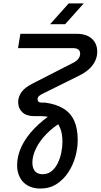

<svg xmlns="http://www.w3.org/2000/svg" viewBox="-20 -900 595 1136"><path d="M218.6 215.6Q175.2 215.6 144.1 197.9Q113 180.2 97.1 148.8Q81.2 117.4 81.2 77.8Q81.2 21.6 107.6 -33.7Q134 -89 184.5 -141.1Q235 -193.2 305.8 -238.2L355 -184.2Q296 -149.8 255.1 -107.7Q214.2 -65.6 192.9 -21.5Q171.6 22.6 171.6 62.4Q171.6 95.4 187.3 113.1Q203 130.8 231.6 130.8Q263.2 130.8 285.5 112.5Q307.8 94.2 321.9 65Q336 35.8 342.7 2.4Q349.4 -31 349.4 -60.2Q349.4 -110.2 335.8 -142.4Q322.2 -174.6 301.2 -191.8Q283 -204.4 263.8 -208.6Q244.6 -212.8 226 -212.8H183Q135.8 -212.8 111.6 -236.3Q87.4 -259.8 87.4 -295.4Q87.4 -327.6 107.1 -355Q126.8 -382.4 170 -404.2L411 -527.4Q431 -537 442.3 -550.6Q453.6 -564.2 454.2 -581.4Q454.2 -598.8 443.6 -607Q433 -615.2 412.2 -615.2H86.6L100.6 -700H433.2Q491 -700 523.1 -671.3Q555.2 -642.6 555.2 -594.6Q555.2 -563.2 541.7 -536.6Q528.2 -510 504.9 -489.5Q481.6 -469 451.2 -454L233.6 -346Q221.8 -340.6 212.1 -332.9Q202.4 -325.2 202.4 -313.2Q202.4 -292.8 228 -292.8H248Q312.4 -283.8 355 -257.9Q397.6 -232 418.7 -186.2Q439.8 -140.4 439.8 -70.2Q439.8 -22.8 425.8 27.4Q411.8 77.6 383.8 120.1Q355.8 162.6 314.6 189.1Q273.4 215.6 218.6 215.6ZM276.6 -757 386.6 -880H475.6L365.6 -757Z"/></svg>

Font: MuseoModerno Thin
Style: Italic
Weight: 100
Italic angle: -9°
Designer: Pablo Cosgaya, Héctor Gatti, Marcela Romero, and the Authors of The MuseoModerno Project.
Foundry: Omnibus-Type Team
Version: Version 1.003